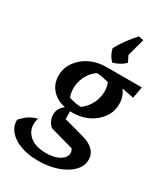

<svg xmlns="http://www.w3.org/2000/svg" viewBox="-265 -842 999 1143"><g transform="rotate(30 234.5 -270.5)"><path d="M223 -150Q216 -150 209 -151V-97L345 -60Q449 -32 449 45Q449 89 414.5 124Q380 159 321 179.5Q262 200 189 200Q120 200 68 180.5Q16 161 -12.5 127Q-41 93 -39 50Q-12 21 11 6Q34 -9 65 -17Q46 51 86 94Q126 137 210 137Q256 137 288.5 122Q321 107 332 84Q343 61 327 36L164 -10Q131 -43 131 -83Q131 -129 170 -156Q112 -168 77.5 -206.5Q43 -245 43 -301Q43 -353 72.5 -395Q102 -437 152 -462Q202 -487 264 -487H508L493 -408L411 -424Q441 -386 441 -333Q441 -282 412 -240.5Q383 -199 334 -174.5Q285 -150 223 -150ZM251 -205Q283 -228 303 -263Q323 -298 327 -337Q331 -376 317 -413Q298 -418 277.5 -422.5Q257 -427 234 -428Q201 -405 181.5 -370.5Q162 -336 158 -296.5Q154 -257 168 -220Q195 -212 214.5 -208.5Q234 -205 251 -205ZM375 -736 342 -615 363 -572Q329 -540 281 -527Q264 -544 254.5 -562.5Q245 -581 240 -603Q282 -678 340 -741Z"/></g></svg>

Font: Piazzolla SemiBold
Style: Italic
Weight: 600
Italic angle: -11.3°
Designer: Juan Pablo del Peral
Foundry: Huerta Tipografica
Version: Version 1.330